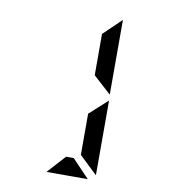

<svg xmlns="http://www.w3.org/2000/svg" viewBox="-100 -845 1001 1131"><g transform="rotate(10 400.0 -280.0)"><path d="M545 169 437 66V-180L545 -278ZM543 -760V-313L436 -410V-657ZM399 92 502 200H255L353 92Z"/></g></svg>

Font: Digital Numbers
Style: Regular
Weight: 400
Version: Version 001.102